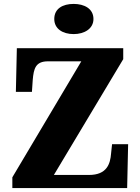

<svg xmlns="http://www.w3.org/2000/svg" viewBox="-20 -960 717 980"><path d="M356 -786C410 -786 457 -813 457 -863C457 -916 410 -940 356 -940C300 -940 257 -916 257 -863C257 -813 300 -786 356 -786ZM43 0H629L634 -224H552L547 -177C543 -124 526 -67 434 -67H255L609 -658V-714H66L61 -491H143L147 -551C152 -611 162 -647 225 -647H395L43 -55Z"/></svg>

Font: Noto Serif Tamil SemiCondensed Black
Style: Italic
Weight: 900
Width: 4
Italic angle: -12°
Designer: Indian Type Foundry, Tom Grace, and the Monotype Design Team
Foundry: Monotype Imaging Inc.
Version: Version 2.003